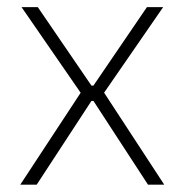

<svg xmlns="http://www.w3.org/2000/svg" viewBox="-20 -506 506 526"><path d="M80.5 0H35.5L205 -258V-246L39 -486.5H83.5L230.5 -271.5H236L382.5 -486.5H427L261 -246V-258.5L430 0H385.5L236 -229.5H230.5Z"/></svg>

Font: Anek Kannada Medium ExtraLight
Style: Regular
Weight: 250
Version: Version 1.003